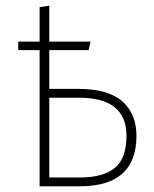

<svg xmlns="http://www.w3.org/2000/svg" viewBox="-20 -654 539 674"><path d="M255 -342Q359 -342 409 -298.5Q459 -255 459 -177Q459 0 260 0H119V-478H44V-508H119V-629L153 -634V-508H298L291 -478H153V-342ZM261 -31Q342 -31 383 -64.5Q424 -98 424 -177Q424 -311 258 -311H153V-31Z"/></svg>

Font: Fira Sans UltraLight
Style: Regular
Weight: 200
Designer: Carrois Corporate & Edenspiekermann AG
Foundry: Carrois Corporate GbR & Edenspiekermann AG
Version: Version 4.106;PS 004.106;hotconv 1.0.70;makeotf.lib2.5.58329